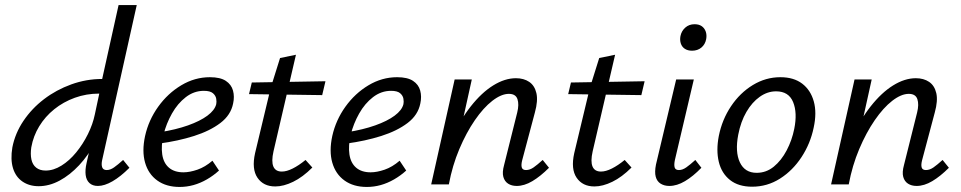

<svg xmlns="http://www.w3.org/2000/svg" viewBox="-20 -731 3807 761"><path d="M133 7Q96 7 69 -11.5Q42 -30 31.5 -64.5Q21 -99 29 -147Q40 -203 73 -252Q106 -301 154.5 -338Q203 -375 262.5 -396.5Q322 -418 385 -418L450 -711H522L385 -97Q381 -79 385 -68Q389 -57 403 -57Q417 -57 432 -67.5Q447 -78 468 -97L493 -66Q458 -31 426 -12.5Q394 6 368 6Q347 6 334.5 -5.5Q322 -17 319.5 -37.5Q317 -58 323 -84L358 -243L399 -277Q384 -218 357 -166.5Q330 -115 293.5 -76Q257 -37 216 -15Q175 7 133 7ZM161 -55Q192 -55 223.5 -74.5Q255 -94 282 -127Q309 -160 328.5 -199.5Q348 -239 356 -278L379 -386L414 -360H373Q322 -360 276.5 -343.5Q231 -327 195 -298Q159 -269 135.5 -230.5Q112 -192 104 -147Q100 -120 104.5 -99Q109 -78 123.5 -66.5Q138 -55 161 -55Z M692 10Q639 10 603.5 -15.5Q568 -41 555 -86.5Q542 -132 555 -192Q569 -255 607 -308Q645 -361 698.5 -393Q752 -425 812 -425Q853 -425 875 -410.5Q897 -396 903.5 -372Q910 -348 904 -321Q895 -275 853.5 -243.5Q812 -212 749 -192Q686 -172 611 -162L614 -207Q677 -217 725 -234Q773 -251 802 -272.5Q831 -294 837 -318Q839 -327 837 -339.5Q835 -352 824 -361.5Q813 -371 788 -371Q749 -371 716.5 -346Q684 -321 661.5 -281Q639 -241 628 -197Q618 -153 623 -119Q628 -85 649.5 -66.5Q671 -48 707 -48Q732 -48 762.5 -58.5Q793 -69 822 -94L848 -55Q826 -35 800 -20Q774 -5 747 2.5Q720 10 692 10Z M1071 8Q1024 8 1000.5 -26.5Q977 -61 991 -124L1053 -383L1090 -501L1153 -514L1064 -131Q1055 -91 1063.5 -71Q1072 -51 1097 -51Q1116 -51 1140 -63Q1164 -75 1191 -97L1218 -67Q1180 -29 1142 -10.5Q1104 8 1071 8ZM967 -358 978 -404 1270 -409 1257 -354Z M1434 10Q1381 10 1345.5 -15.5Q1310 -41 1297 -86.5Q1284 -132 1297 -192Q1311 -255 1349 -308Q1387 -361 1440.5 -393Q1494 -425 1554 -425Q1595 -425 1617 -410.5Q1639 -396 1645.5 -372Q1652 -348 1646 -321Q1637 -275 1595.5 -243.5Q1554 -212 1491 -192Q1428 -172 1353 -162L1356 -207Q1419 -217 1467 -234Q1515 -251 1544 -272.5Q1573 -294 1579 -318Q1581 -327 1579 -339.5Q1577 -352 1566 -361.5Q1555 -371 1530 -371Q1491 -371 1458.5 -346Q1426 -321 1403.5 -281Q1381 -241 1370 -197Q1360 -153 1365 -119Q1370 -85 1391.5 -66.5Q1413 -48 1449 -48Q1474 -48 1504.5 -58.5Q1535 -69 1564 -94L1590 -55Q1568 -35 1542 -20Q1516 -5 1489 2.5Q1462 10 1434 10Z M2028 6Q2008 6 1994 -3Q1980 -12 1975 -30Q1970 -48 1978 -77L2030 -285Q2038 -317 2031 -338Q2024 -359 1997 -359Q1967 -359 1931.5 -331.5Q1896 -304 1862 -254.5Q1828 -205 1800.5 -140Q1773 -75 1759 0H1708Q1732 -99 1767.5 -177Q1803 -255 1846 -309.5Q1889 -364 1935 -392.5Q1981 -421 2025 -421Q2056 -421 2077.5 -406.5Q2099 -392 2106 -362Q2113 -332 2100 -285L2050 -97Q2045 -78 2048 -67.5Q2051 -57 2065 -57Q2080 -57 2095 -67.5Q2110 -78 2131 -97L2156 -66Q2122 -32 2090 -13Q2058 6 2028 6ZM1689 0 1782 -416H1850L1758 0Z M2336 8Q2289 8 2265.5 -26.5Q2242 -61 2256 -124L2318 -383L2355 -501L2418 -514L2329 -131Q2320 -91 2328.5 -71Q2337 -51 2362 -51Q2381 -51 2405 -63Q2429 -75 2456 -97L2483 -67Q2445 -29 2407 -10.5Q2369 8 2336 8ZM2232 -358 2243 -404 2535 -409 2522 -354Z M2633 6Q2613 6 2598.5 -3Q2584 -12 2579 -30.5Q2574 -49 2580 -79L2660 -416H2730L2655 -97Q2651 -78 2654 -67.5Q2657 -57 2671 -57Q2685 -57 2700 -67.5Q2715 -78 2736 -97L2760 -66Q2727 -32 2695 -13Q2663 6 2633 6ZM2723 -530Q2706 -530 2694.5 -537.5Q2683 -545 2678.5 -558.5Q2674 -572 2677 -588Q2681 -608 2696 -621.5Q2711 -635 2733 -635Q2750 -635 2761 -627.5Q2772 -620 2777 -606.5Q2782 -593 2779 -576Q2775 -555 2760 -542.5Q2745 -530 2723 -530Z M2961 9Q2907 9 2873.5 -17.5Q2840 -44 2829 -89.5Q2818 -135 2829 -192Q2842 -257 2877.5 -310Q2913 -363 2964 -394Q3015 -425 3073 -425Q3126 -425 3159.5 -399.5Q3193 -374 3205.5 -329Q3218 -284 3205 -225Q3192 -162 3157 -108.5Q3122 -55 3071.5 -23Q3021 9 2961 9ZM2979 -46Q3017 -46 3047 -70.5Q3077 -95 3098 -135Q3119 -175 3128 -220Q3141 -284 3123.5 -326.5Q3106 -369 3056 -369Q3022 -369 2991.5 -347.5Q2961 -326 2938.5 -287.5Q2916 -249 2906 -197Q2893 -129 2912.5 -87.5Q2932 -46 2979 -46Z M3613 6Q3593 6 3579 -3Q3565 -12 3560 -30Q3555 -48 3563 -77L3615 -285Q3623 -317 3616 -338Q3609 -359 3582 -359Q3552 -359 3516.5 -331.5Q3481 -304 3447 -254.5Q3413 -205 3385.5 -140Q3358 -75 3344 0H3293Q3317 -99 3352.5 -177Q3388 -255 3431 -309.5Q3474 -364 3520 -392.5Q3566 -421 3610 -421Q3641 -421 3662.5 -406.5Q3684 -392 3691 -362Q3698 -332 3685 -285L3635 -97Q3630 -78 3633 -67.5Q3636 -57 3650 -57Q3665 -57 3680 -67.5Q3695 -78 3716 -97L3741 -66Q3707 -32 3675 -13Q3643 6 3613 6ZM3274 0 3367 -416H3435L3343 0Z"/></svg>

Font: Ysabeau Infant Medium
Style: Italic
Weight: 500
Italic angle: -12°
Designer: Christian Thalmann (Catharsis Fonts)
Version: Version 2.001;gftools[0.9.30]; featfreeze: ss01,ss02,lnum